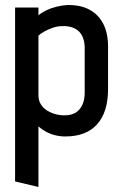

<svg xmlns="http://www.w3.org/2000/svg" viewBox="-20 -531 483 764"><path d="M410 -177V-346Q410 -398 391.5 -435Q373 -472 337 -492Q301 -512 248 -511Q228 -510 205.5 -504.5Q183 -499 163.5 -489.5Q144 -480 133 -470V-501H40V191L133 213V-28Q145 -17 162 -7.5Q179 2 199 7Q219 12 240 12Q323 12 366.5 -36.5Q410 -85 410 -177ZM317 -340V-162Q317 -134 307.5 -113.5Q298 -93 280.5 -82.5Q263 -72 236 -72Q218 -72 200 -77Q182 -82 167 -91.5Q152 -101 142.5 -116Q133 -131 133 -151V-389Q141 -397 156 -405.5Q171 -414 190 -420.5Q209 -427 227 -427Q244 -428 260.5 -424Q277 -420 289.5 -410Q302 -400 309.5 -382.5Q317 -365 317 -340Z"/></svg>

Font: Advent Pro SemiBold
Style: Regular
Weight: 600
Designer: VivaRado, Andreas Kalpakidis
Foundry: VivaRado, Andreas Kalpakidis
Version: Version 3.000